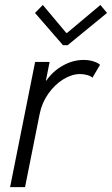

<svg xmlns="http://www.w3.org/2000/svg" viewBox="-20 -770 460 790"><path d="M124.5 -515.1H184.1L168.9 -438.5H170.9Q197.3 -477.1 238.8 -500.2Q280.3 -523.4 323.7 -523.4Q346.7 -523.4 365.2 -517.3Q383.8 -511.2 391.6 -503.4L360.4 -450.2Q355 -456.5 339.8 -460.9Q324.7 -465.3 309.6 -465.3Q275.9 -465.3 240.7 -443.8Q205.6 -422.4 179 -384.8Q152.3 -347.2 143.1 -300.8L83 0H21.5ZM124 -716.8 156.2 -749.5 252.4 -634.8H256.3L393.1 -749.5L420.4 -716.8L258.3 -584H239.3Z"/></svg>

Font: Reddit Sans Fudge Light Italic
Style: Regular
Weight: 300
Italic angle: -11.25°
Designer: Stephen Hutchings
Version: Version 1.013